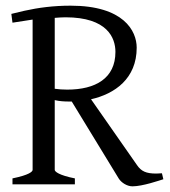

<svg xmlns="http://www.w3.org/2000/svg" viewBox="-20 -650 601 677"><path d="M387 -467C387 -374 317 -334 217 -334C199 -334 190 -335 173 -337V-587C186 -588 198 -589 211 -589C359 -589 387 -516 387 -467ZM173 -51V-297C190 -293 206 -292 225 -292H233L399 -20C408 -6 428 7 447 7C483 7 543 -14 556 -18L551 -39C544 -39 537 -38 531 -38C495 -38 478 -46 463 -68L301 -300C385 -319 462 -373 462 -482C462 -541 416 -630 229 -630C168 -630 116 -623 66 -612L20 -601L24 -570C59 -576 67 -576 95 -581V-51C95 -45 83 -33 24 -21V0H244V-21C188 -32 173 -45 173 -51Z"/></svg>

Font: Temporarium
Style: Regular
Weight: 400
Version: Version 1.1